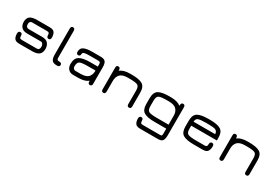

<svg xmlns="http://www.w3.org/2000/svg" viewBox="54 -1676 4197 2924"><g transform="rotate(30 2152.5 -214.0)"><path d="M190.4 0Q127 0 105 -32.2Q83 -64.5 83 -118.2Q83 -163.1 118.2 -163.1Q153.3 -163.1 153.3 -121.1Q153.3 -91.8 162.1 -81.1Q170.9 -70.3 197.3 -70.3H459Q506.8 -70.3 506.8 -128.9Q506.8 -157.2 493.7 -176.3Q480.5 -195.3 459 -195.3H218.8Q148.4 -195.3 115.7 -231.4Q83 -267.6 83 -326.2Q83 -386.7 119.1 -418.5Q155.3 -450.2 248 -450.2H467.8Q531.2 -450.2 553.2 -417.5Q575.2 -384.8 575.2 -331.1Q575.2 -287.1 540 -287.1Q526.4 -287.1 515.6 -296.9Q504.9 -306.6 504.9 -329.1Q504.9 -358.4 496.1 -369.1Q487.3 -379.9 460.9 -379.9H201.2Q153.3 -379.9 153.3 -326.2Q153.3 -296.9 167 -281.2Q180.7 -265.6 201.2 -265.6H442.4Q514.6 -265.6 545.9 -226.6Q577.1 -187.5 577.1 -128.9Q577.1 -66.4 540.5 -33.2Q503.9 0 413.1 0Z M855.5 0H848.6Q787.1 0 764.2 -30.3Q741.2 -60.5 741.2 -129.9V-584Q741.2 -627.9 776.4 -627.9Q811.5 -627.9 811.5 -584V-115.2Q811.5 -88.9 820.3 -79.6Q829.1 -70.3 855.5 -70.3Q899.4 -70.3 899.4 -34.2Q899.4 0 855.5 0Z M1267.6 -297.9H1401.4V-338.9Q1401.4 -363.3 1392.6 -371.6Q1383.8 -379.9 1357.4 -379.9H1219.7Q1143.6 -379.9 1117.2 -371.6Q1090.8 -363.3 1090.8 -341.8Q1090.8 -297.9 1054.7 -297.9Q1020.5 -297.9 1020.5 -341.8Q1020.5 -403.3 1069.8 -426.8Q1119.1 -450.2 1212.9 -450.2H1364.3Q1426.8 -450.2 1449.2 -420.9Q1471.7 -391.6 1471.7 -323.2V-34.2Q1471.7 6.8 1436.5 6.8Q1401.4 6.8 1401.4 -37.1V-48.8Q1342.8 0 1225.6 0H1134.8Q1085 0 1052.7 -34.2Q1020.5 -68.4 1020.5 -126Q1020.5 -225.6 1079.6 -261.7Q1138.7 -297.9 1267.6 -297.9ZM1401.4 -227.5H1267.6Q1158.2 -227.5 1124.5 -209.5Q1090.8 -191.4 1090.8 -121.1Q1090.8 -100.6 1105.5 -85.4Q1120.1 -70.3 1134.8 -70.3H1225.6Q1282.2 -70.3 1320.3 -85Q1358.4 -99.6 1374.5 -126Q1390.6 -152.3 1396 -174.8Q1401.4 -197.3 1401.4 -227.5Z M1884.8 -379.9Q1786.1 -379.9 1747.1 -337.4Q1708 -294.9 1708 -223.6V-34.2Q1708 6.8 1672.9 6.8Q1637.7 6.8 1637.7 -34.2V-415Q1637.7 -457 1670.9 -457Q1708 -457 1708 -412.1V-401.4Q1768.6 -450.2 1884.8 -450.2H1913.1Q2043.9 -450.2 2101.6 -414.6Q2159.2 -378.9 2159.2 -276.4V-34.2Q2159.2 6.8 2125 6.8Q2088.9 6.8 2088.9 -34.2V-273.4Q2088.9 -343.8 2055.2 -361.8Q2021.5 -379.9 1913.1 -379.9Z M2846.7 75.2Q2846.7 142.6 2825.7 171.4Q2804.7 200.2 2748 200.2H2432.6Q2369.1 200.2 2347.2 167.5Q2325.2 134.8 2325.2 81.1Q2325.2 37.1 2360.4 37.1Q2395.5 37.1 2395.5 79.1Q2395.5 108.4 2404.3 119.1Q2413.1 129.9 2439.5 129.9H2741.2Q2763.7 129.9 2770 122.6Q2776.4 115.2 2776.4 90.8V0H2569.3Q2440.4 0 2382.8 -35.6Q2325.2 -71.3 2325.2 -173.8V-276.4Q2325.2 -378.9 2382.8 -414.6Q2440.4 -450.2 2571.3 -450.2H2599.6Q2715.8 -450.2 2776.4 -401.4V-413.1Q2776.4 -457 2811.5 -457Q2846.7 -457 2846.7 -416ZM2569.3 -70.3H2776.4V-227.5Q2776.4 -296.9 2737.3 -338.4Q2698.2 -379.9 2599.6 -379.9H2571.3Q2462.9 -379.9 2429.2 -361.8Q2395.5 -343.8 2395.5 -273.4V-176.8Q2395.5 -106.4 2429.2 -88.4Q2462.9 -70.3 2569.3 -70.3Z M3534.2 -276.4V-229.5H3083V-176.8Q3083 -106.4 3116.7 -88.4Q3150.4 -70.3 3259.8 -70.3H3410.2Q3436.5 -70.3 3445.3 -81.1Q3454.1 -91.8 3454.1 -121.1Q3454.1 -143.6 3464.8 -153.3Q3475.6 -163.1 3489.3 -163.1Q3524.4 -163.1 3524.4 -118.2Q3524.4 -64.5 3502.4 -32.2Q3480.5 0 3417 0H3259.8Q3127.9 0 3070.3 -35.6Q3012.7 -71.3 3012.7 -173.8V-276.4Q3012.7 -378.9 3070.3 -414.6Q3127.9 -450.2 3259.8 -450.2H3288.1Q3418.9 -450.2 3476.6 -414.6Q3534.2 -378.9 3534.2 -276.4ZM3288.1 -379.9H3259.8Q3154.3 -379.9 3120.1 -365.2Q3085.9 -350.6 3083 -299.8H3463.9Q3460 -351.6 3424.8 -365.7Q3389.6 -379.9 3288.1 -379.9Z M3947.3 -379.9Q3848.6 -379.9 3809.6 -337.4Q3770.5 -294.9 3770.5 -223.6V-34.2Q3770.5 6.8 3735.4 6.8Q3700.2 6.8 3700.2 -34.2V-415Q3700.2 -457 3733.4 -457Q3770.5 -457 3770.5 -412.1V-401.4Q3831.1 -450.2 3947.3 -450.2H3975.6Q4106.4 -450.2 4164.1 -414.6Q4221.7 -378.9 4221.7 -276.4V-34.2Q4221.7 6.8 4187.5 6.8Q4151.4 6.8 4151.4 -34.2V-273.4Q4151.4 -343.8 4117.7 -361.8Q4084 -379.9 3975.6 -379.9Z"/></g></svg>

Font: Jura
Style: DemiBold
Weight: 600
Version: Version 2.4